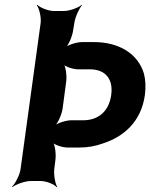

<svg xmlns="http://www.w3.org/2000/svg" viewBox="-20 -757 628 803"><path d="M247 -711H206C182 -711 147 -725 136 -737L134 -735C144 -722 153 -685 150 -661L66 -50C63 -26 44 11 30 24L31 26C46 14 85 0 109 0H150C174 0 208 14 217 26L219 24C211 11 204 -26 207 -50L212 -90C215 -114 210 -154 199 -166L196 -164C206 -151 242 -140 262 -140H312C348 -140 380 -146 410 -157C498 -185 571 -249 586 -360C590 -392 589 -422 582 -449C557 -533 477 -581 373 -581H323C303 -581 264 -570 250 -557L252 -555C267 -567 283 -607 286 -631L291 -661C294 -685 311 -722 323 -735L322 -737C309 -725 271 -711 247 -711ZM445 -359C435 -289 389 -254 328 -254H278C258 -254 220 -243 206 -230L207 -228C222 -240 239 -280 242 -304L257 -417C260 -441 255 -481 244 -493L241 -491C251 -478 287 -467 307 -467H357C418 -467 455 -429 445 -359Z"/></svg>

Font: Asimov
Style: EdgeNarIt
Weight: 500
Designer: Google
Version: Version 2.000980: 2014